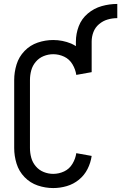

<svg xmlns="http://www.w3.org/2000/svg" viewBox="-20 -946 615 974"><path d="M250 8Q210 8 171.5 -5Q133 -18 104.5 -47.5Q76 -77 64 -116Q52 -155 52 -195V-540Q52 -580 64 -619Q76 -658 104.5 -687.5Q133 -717 171.5 -730Q210 -743 250 -743Q297 -743 341 -725Q354 -719 365 -712V-735H445V-580L367 -566Q363 -594 347.5 -620Q332 -646 305.5 -658.5Q279 -671 250 -671Q225 -671 201.5 -661.5Q178 -652 161.5 -632.5Q145 -613 138.5 -589Q132 -565 132 -540V-195Q132 -170 138.5 -146Q145 -122 161.5 -102.5Q178 -83 201.5 -73.5Q225 -64 250 -64Q279 -64 305.5 -76.5Q332 -89 347.5 -115Q363 -141 367 -169L445 -155Q440 -120 424 -88.5Q408 -57 380.5 -34.5Q353 -12 319 -2Q285 8 250 8ZM365 -735Q365 -775 379.5 -813Q394 -851 425.5 -877.5Q457 -904 496 -915Q535 -926 575 -926V-854Q550 -854 526 -847Q502 -840 482.5 -823.5Q463 -807 454 -783.5Q445 -760 445 -735Z"/></svg>

Font: Iosevka SS08
Style: Regular
Weight: 400
Monospace: yes
Designer: Belleve Invis
Foundry: Belleve Invis
Version: 2.1.0; ttfautohint (v1.8.2)